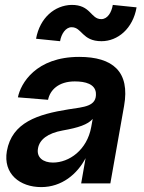

<svg xmlns="http://www.w3.org/2000/svg" viewBox="-20 -748 589 783"><path d="M148 15C232 15 295 -38 329 -103L311 0H430L486 -316C511 -456 440 -516 303 -516C126 -516 64 -407 53 -351L176 -341C184 -381 219 -416 285 -416C329 -416 367 -405 371 -370C376 -313 322 -312 259 -302C134 -282 29 -249 8 -132C-8 -39 61 15 148 15ZM127 -590 225 -580C230 -610 248 -637 272 -637C315 -637 314 -580 394 -580C460 -580 522 -631 537 -718L440 -728C435 -698 419 -670 393 -670C349 -670 351 -729 271 -728C204 -726 143 -677 127 -590ZM135 -143C141 -179 175 -205 236 -216C299 -227 338 -240 358 -263L352 -230C335 -136 262 -85 196 -85C156 -85 128 -106 135 -143Z"/></svg>

Font: Uncut Sans Semibold
Style: Italic
Weight: 600
Italic angle: -10°
Designer: Kasper Nordkvist
Foundry: Uncut Type
Version: Version 1.111;FEAKit 1.0